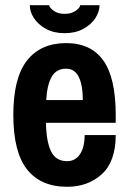

<svg xmlns="http://www.w3.org/2000/svg" viewBox="-20 -703 496 735"><path d="M237 12Q136 12 83.5 -54.5Q31 -121 31 -263Q31 -405 83.5 -471.5Q136 -538 233 -538Q328 -538 375.5 -471.5Q423 -405 423 -263V-233H156Q157 -163 175 -124.5Q193 -86 237 -86Q268 -86 286 -112.5Q304 -139 304 -186H423Q423 -85 370 -36.5Q317 12 237 12ZM157 -320H297Q297 -377 281.5 -408.5Q266 -440 233 -440Q195 -440 177.5 -408.5Q160 -377 157 -320ZM227 -576Q186 -576 156 -592.5Q126 -609 110 -633.5Q94 -658 94 -683H168Q170 -673 186 -661.5Q202 -650 227 -650Q253 -650 269.5 -661.5Q286 -673 287 -683H361Q361 -658 345 -633.5Q329 -609 299 -592.5Q269 -576 227 -576Z"/></svg>

Font: Archivo Narrow
Style: Bold
Weight: 700
Designer: Hector Gatti
Foundry: Omnibus-Type
Version: Version 3.002